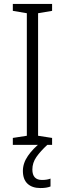

<svg xmlns="http://www.w3.org/2000/svg" viewBox="-20 -734 329 973"><path d="M244 0H45V-35L116 -46V-667L45 -679V-714H244V-679L173 -667V-46L244 -35ZM144 125Q144 178 193 178Q207 178 218 176Q229 174 236 171V211Q226 215 213.5 217Q201 219 185 219Q143 219 119.5 197Q96 175 96 132Q96 93 121.5 56Q147 19 187 -12L220 0Q185 32 164.5 61.5Q144 91 144 125Z"/></svg>

Font: Noto Sans Kannada SemiCondensed Light
Style: Regular
Weight: 300
Width: 4
Designer: Jelle Bosma - Monotype Design Team
Foundry: Monotype Imaging Inc.
Version: Version 2.005; ttfautohint (v1.8.4.7-5d5b)